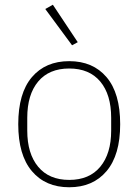

<svg xmlns="http://www.w3.org/2000/svg" viewBox="-20 -778 584 810"><path d="M272 12Q172 12 114.5 -56Q57 -124 57 -254Q57 -385 114.5 -452.5Q172 -520 272 -520Q372 -520 429.5 -452.5Q487 -385 487 -254Q487 -124 429.5 -56Q372 12 272 12ZM272 -19Q357 -19 403 -74.5Q449 -130 449 -227V-281Q449 -379 403 -434Q357 -489 272 -489Q187 -489 141 -434Q95 -379 95 -281V-227Q95 -130 141 -74.5Q187 -19 272 -19ZM171 -740 203 -758 308 -600 284 -587Z"/></svg>

Font: IBM Plex Sans Hebrew ExtraLight
Style: Regular
Weight: 200
Designer: Mike Abbink, Paul van der Laan, Pieter van Rosmalen, Yanek Iontef
Foundry: Bold Monday
Version: Version 1.2